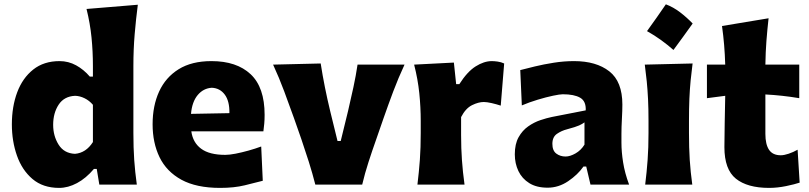

<svg xmlns="http://www.w3.org/2000/svg" viewBox="-20 -873 3827 908"><path d="M259.8 15.6Q183.1 15.6 133.5 -26.6Q84 -68.8 60.1 -137.2Q36.1 -205.6 36.1 -284.7Q36.1 -369.1 61.5 -436.8Q86.9 -504.4 137.2 -544.2Q187.5 -584 261.7 -584Q303.7 -584 340.1 -564Q376.5 -543.9 404.8 -510.7H419.4V-560.5Q419.4 -629.4 412.8 -695.8Q406.2 -762.2 389.2 -830.6L631.8 -850.6Q623 -783.7 616.9 -711.4Q610.8 -639.2 610.8 -560.5V-244.6Q610.8 -173.8 614.7 -116.9Q618.7 -60.1 627 0H449.7L437.5 -74.2H424.3Q386.7 -29.8 344.2 -7.1Q301.8 15.6 259.8 15.6ZM334.5 -145.5Q386.7 -149.9 419.4 -201.2V-377.4Q402.3 -397.5 379.9 -408.4Q357.4 -419.4 335 -419.9Q283.2 -417.5 257.3 -377.9Q231.4 -338.4 231.4 -282.7Q231.4 -230 257.1 -189Q282.7 -147.9 334.5 -145.5Z M1021 15.6Q908.7 15.6 838.1 -22.9Q767.6 -61.5 734.6 -129.4Q701.7 -197.3 701.7 -285.2Q701.7 -372.6 732.4 -439.9Q763.2 -507.3 825 -545.7Q886.7 -584 980 -584Q1099.1 -584 1165.3 -522Q1231.4 -460 1231.4 -330.1Q1231.4 -306.2 1229.7 -288.1Q1228 -270 1225.6 -252H884.8Q892.1 -198.7 931.2 -169.7Q970.2 -140.6 1045.4 -140.6Q1064.9 -140.6 1094 -146.2Q1123 -151.9 1155.3 -160.9Q1187.5 -169.9 1215.3 -180.2L1222.7 -18.1Q1187 -8.8 1137.2 3.4Q1087.4 15.6 1021 15.6ZM1064.9 -337.9Q1065.9 -394.5 1043.2 -425.3Q1020.5 -456.1 981.9 -458Q941.9 -455.6 915 -423.6Q888.2 -391.6 883.3 -334.5Z M1471.2 0Q1457.5 -53.7 1440.4 -107.9Q1423.3 -162.1 1405.3 -214.4L1370.1 -314.9Q1347.7 -377.4 1324 -441.2Q1300.3 -504.9 1271.5 -567.4L1496.6 -572.8Q1505.4 -516.6 1516.6 -460.4Q1527.8 -404.3 1541.5 -347.7L1576.2 -206.1H1591.3L1626 -348.1Q1639.6 -406.2 1651.4 -460.7Q1663.1 -515.1 1670.9 -567.4H1893.1Q1863.8 -504.4 1839.8 -440.7Q1815.9 -377 1793.9 -314L1758.8 -212.9Q1739.7 -159.2 1722.7 -106.4Q1705.6 -53.7 1692.9 0Z M1954.1 0Q1961.4 -60.1 1965.6 -116.9Q1969.7 -173.8 1969.7 -244.6V-300.8Q1969.7 -366.2 1962.9 -432.4Q1956.1 -498.5 1938.5 -567.4L2126.5 -577.1L2137.2 -475.1H2152.3Q2189.9 -534.2 2229.5 -559.1Q2269 -584 2305.7 -584Q2317.4 -584 2333.5 -581.8Q2349.6 -579.6 2364.3 -572.8L2348.1 -373.5Q2327.1 -380.4 2304.7 -385.5Q2282.2 -390.6 2268.1 -390.6Q2242.7 -390.6 2212.4 -375.7Q2182.1 -360.8 2160.6 -319.3V-233.9Q2160.6 -171.4 2164.6 -115.7Q2168.5 -60.1 2176.8 0Z M2569.8 14.6Q2517.6 14.6 2483.2 -6.8Q2448.7 -28.3 2431.6 -64.2Q2414.6 -100.1 2414.6 -143.1Q2414.6 -191.9 2432.4 -223.9Q2450.2 -255.9 2478 -275.4Q2505.9 -294.9 2535.9 -304.9Q2565.9 -314.9 2589.8 -319.8L2750 -351.1Q2752 -394.5 2723.6 -410.9Q2695.3 -427.2 2641.6 -427.2Q2627.9 -427.2 2595.5 -420.4Q2563 -413.6 2523.2 -401.6Q2483.4 -389.6 2447.8 -374.5L2440.4 -541.5Q2468.3 -548.8 2509.5 -558.8Q2550.8 -568.8 2598.9 -576.4Q2647 -584 2694.8 -584Q2799.8 -584 2861.6 -535.6Q2923.3 -487.3 2923.3 -378.4Q2923.3 -350.6 2921.1 -310.8Q2918.9 -271 2918.9 -240.2V-198.7Q2918.9 -154.8 2926.8 -105Q2934.6 -55.2 2955.1 0H2772.5L2752.4 -85.4H2739.3Q2712.4 -46.9 2667 -16.1Q2621.6 14.6 2569.8 14.6ZM2654.8 -132.8Q2675.8 -132.8 2701.7 -147.5Q2727.5 -162.1 2744.1 -189V-294.4Q2734.9 -287.1 2718.8 -279.8Q2702.6 -272.5 2662.1 -261.7Q2635.3 -254.9 2613.8 -240Q2592.3 -225.1 2592.3 -192.9Q2592.3 -160.6 2610.8 -146.7Q2629.4 -132.8 2654.8 -132.8Z M3129 -852.6Q3164.4 -839.2 3196.1 -815Q3227.8 -790.8 3255.7 -761.8Q3233.7 -731.2 3211.1 -699.8Q3188.6 -668.4 3164.9 -636.7Q3137.5 -660.8 3106.4 -683.4Q3075.2 -706 3039.8 -725.8Q3063.4 -758.1 3085.4 -789.7Q3107.5 -821.4 3129 -852.6ZM3031.2 0Q3038.6 -60.1 3042.7 -116.9Q3046.9 -173.8 3046.9 -244.6V-300.8Q3046.9 -358.9 3044.7 -403.8Q3042.5 -448.7 3038.6 -488Q3034.7 -527.3 3029.3 -567.4L3255.4 -572.8Q3250 -532.2 3246.1 -492.2Q3242.2 -452.1 3240.2 -406Q3238.3 -359.9 3238.3 -300.8V-244.6Q3238.3 -173.8 3241.9 -116.9Q3245.6 -60.1 3253.9 0Z M3617.2 15.6Q3514.2 15.6 3460 -28.1Q3405.8 -71.8 3405.8 -177.2Q3405.8 -231 3407.2 -289.6Q3408.7 -348.1 3409.7 -419.9L3323.2 -408.7V-567.4H3409.7Q3408.2 -616.7 3404.5 -660.4Q3400.9 -704.1 3394.5 -750L3614.7 -786.6Q3608.4 -729.5 3604.5 -678.7Q3600.6 -627.9 3599.6 -567.4H3759.8V-408.7Q3719.7 -415.5 3679.2 -419.9Q3638.7 -424.3 3599.6 -426.3V-239.7Q3599.6 -190.4 3616.9 -164.6Q3634.3 -138.7 3672.4 -138.7Q3688 -138.7 3709.7 -146Q3731.4 -153.3 3752 -165L3761.7 -9.3Q3738.8 -1.5 3697.5 7.1Q3656.2 15.6 3617.2 15.6Z"/></svg>

Font: Pinar DS1 ExtraBold
Style: Regular
Weight: 800
Designer: Amin Abedi
Version: Version 3.000